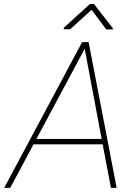

<svg xmlns="http://www.w3.org/2000/svg" viewBox="-56 -916 655 936"><path d="M401.9 -896.5 494.6 -777.8 494.1 -772.9 461.9 -772.5 390.6 -868.2 286.1 -773.4H254.4L254.9 -780.3L382.3 -896.5ZM-35.6 0 344.2 -710.4 376 -710.9 512.7 0H484.9L444.3 -212.4H107.4L-6.3 0ZM121.6 -238.8H439.5L356.9 -678.2Z"/></svg>

Font: Mardoto Thin
Style: Italic
Weight: 250
Italic angle: -12°
Designer: Christian Robertson, Vahan Hovhannisyan
Foundry: Google
Version: Version 1.000